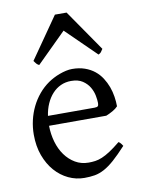

<svg xmlns="http://www.w3.org/2000/svg" viewBox="-83 -776 629 848"><g transform="rotate(-10 231.0 -351.5)"><path d="M242.2 -417.5Q216.8 -417.5 195.6 -407.7Q174.3 -397.9 158 -380.1Q141.6 -362.3 130.6 -337.6Q119.6 -313 115.2 -283.2H324.2Q335.4 -283.2 339.1 -286.9Q342.8 -290.5 342.8 -300.8Q342.8 -314 339.1 -333.7Q335.4 -353.5 324.5 -372.3Q313.5 -391.1 293.7 -404.3Q273.9 -417.5 242.2 -417.5ZM422.9 -272Q414.1 -262.2 399.4 -253.9Q384.8 -245.6 369.1 -239.3H112.3Q112.8 -201.2 122.8 -166.7Q132.8 -132.3 151.6 -106.2Q170.4 -80.1 197 -64.5Q223.6 -48.8 256.8 -48.8Q272 -48.8 286.4 -50.8Q300.8 -52.7 317.4 -59.6Q334 -66.4 354.2 -79.6Q374.5 -92.8 401.9 -115.2Q408.2 -111.8 412.8 -105.5Q417.5 -99.1 419.9 -95.2Q387.2 -59.6 362.5 -37.8Q337.9 -16.1 316.2 -4.4Q294.4 7.3 273.2 11Q252 14.6 227.1 14.6Q189.5 14.6 155.5 -1.5Q121.6 -17.6 95.7 -47.1Q69.8 -76.7 54.4 -118.4Q39.1 -160.2 39.1 -211.9Q39.1 -244.6 46.4 -276.4Q53.7 -308.1 67.6 -336.4Q81.5 -364.7 101.6 -388.7Q121.6 -412.6 147 -430.2Q157.7 -437.5 171.1 -444.6Q184.6 -451.7 199.2 -457Q213.9 -462.4 228.3 -465.6Q242.7 -468.8 255.9 -468.8Q287.6 -468.8 312.5 -460Q337.4 -451.2 356 -436.3Q374.5 -421.4 387.2 -401.6Q399.9 -381.8 408 -359.9Q416 -337.9 419.4 -315.2Q422.9 -292.5 422.9 -272ZM403.3 -533.2Q397.5 -523.9 394 -519.5Q390.6 -515.1 382.3 -511.2L248.5 -642.1L116.2 -511.2Q112.3 -513.2 109.6 -515.1Q106.9 -517.1 104.7 -519.5Q102.5 -522 100.1 -525.4Q97.7 -528.8 94.2 -533.2L223.1 -718.3H275.4Z"/></g></svg>

Font: Gentium Unicode
Style: Regular
Weight: 400
Version: Version 1.009